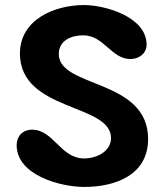

<svg xmlns="http://www.w3.org/2000/svg" viewBox="-20 -734 654 761"><path d="M46 -159C46 -38 223 7 313 7C437 7 567 -40 567 -183C567 -423 213 -384 213 -520C213 -574 263 -594 310 -594C392 -594 421 -500 497 -500C531 -500 561 -522 561 -557C561 -668 395 -714 313 -714C197 -714 59 -657 59 -522C59 -291 420 -325 420 -187C420 -132 360 -106 314 -106C219 -106 193 -220 107 -220C70 -220 46 -194 46 -159Z"/></svg>

Font: Asimov Print
Style: Regular
Weight: 500
Designer: Google
Version: Version 2.000980: 2014